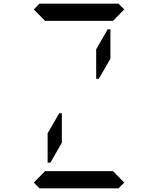

<svg xmlns="http://www.w3.org/2000/svg" viewBox="-20 -1020 856 1040"><path d="M315 -407V-247L253 -139H238V-298L301 -407ZM163 -969 194 -1000H622L653 -969L592 -907H590H454H362H226H224ZM653 -31 622 0H194L163 -31L224 -93H226H362H454H590H592ZM563 -861H578V-702L515 -593H501V-753Z"/></svg>

Font: DSEG14 Classic Mini
Style: Regular
Weight: 400
Designer: Keshikan(Twitter:@keshinomi_88pro)
Version: Version 0.46